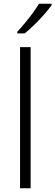

<svg xmlns="http://www.w3.org/2000/svg" viewBox="-20 -1014 298 1034"><path d="M145 0H88V-760H145ZM258 -994V-986Q243 -965 218.5 -937Q194 -909 166 -881.5Q138 -854 113 -834H73V-843Q91 -862 113.5 -889Q136 -916 156.5 -944Q177 -972 190 -994Z"/></svg>

Font: BC Sans Light
Style: Regular
Weight: 300
Designer: Monotype Design Team
Foundry: Monotype Imaging Inc.
Version: Version 2.000;GOOG;noto-source:20170915:90ef993387c0